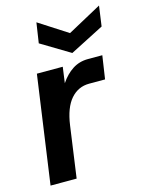

<svg xmlns="http://www.w3.org/2000/svg" viewBox="-110 -785 650 853"><g transform="rotate(-15 215.0 -358.5)"><path d="M15 0 85 -496H204L194 -423Q218 -459 249.5 -479.5Q281 -500 321 -500H387L371 -393H298Q247 -393 213 -354Q179 -315 168 -236L135 0ZM261 -544 128 -624 142 -717 274 -632 430 -717 417 -624Z"/></g></svg>

Font: Host Grotesk SemiBold
Style: Italic
Weight: 600
Italic angle: -8°
Designer: Doğukan Karapınar based on Poppins by Indian Type Foundry, Jonny Pinhorn
Foundry: Element Type
Version: Version 1.001; ttfautohint (v1.8.4.7-5d5b)